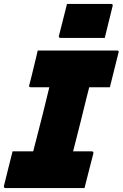

<svg xmlns="http://www.w3.org/2000/svg" viewBox="-42 -957 624 977"><path d="M299 -937H523Q534 -937 531 -926L491 -764H267Q255 -764 258 -775ZM388 0H-13Q-24 0 -22 -11Q-11 -57 0 -99.5Q11 -142 22 -187H127Q131 -202 134.5 -216.5Q138 -231 142 -245Q159 -311 176 -378.5Q193 -446 209 -513H115Q103 -513 107 -524Q113 -546 121 -579Q129 -612 137 -645Q145 -678 150 -700H553Q565 -700 561 -689L517 -513H412Q406 -488 400 -466Q383 -396 365.5 -326.5Q348 -257 330 -187H424Q435 -187 433 -176Q422 -131 410.5 -88.5Q399 -46 388 0Z"/></svg>

Font: Recursive Sn Lnr St Blk
Style: Italic
Weight: 900
Italic angle: -15°
Version: Version 1.079;hotconv 1.0.112;makeotfexe 2.5.65598; ttfautoh